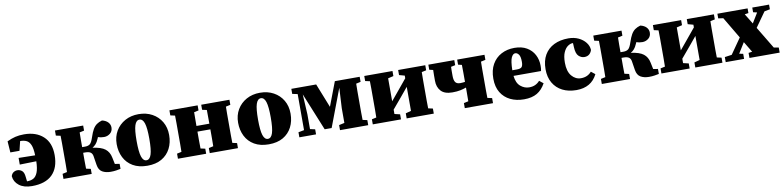

<svg xmlns="http://www.w3.org/2000/svg" viewBox="-9 -1196 7764 1903"><g transform="rotate(-10 3872.5 -244.0)"><path d="M209 16Q127 16 79.5 -21Q32 -58 27 -115Q34 -140 52 -152Q70 -164 91 -164Q117 -164 137.5 -147Q158 -130 162 -83L167 -39H169Q205 -39 231.5 -53Q258 -67 274 -106Q290 -145 292 -219L125 -215V-282L291 -279Q289 -349 274 -384Q259 -419 233 -431.5Q207 -444 170 -444H169L146 -350H54L46 -463Q90 -484 129.5 -493.5Q169 -503 218 -503Q338 -503 410 -437.5Q482 -372 482 -248Q482 -120 413 -52Q344 16 209 16Z M874 -80 860 -169Q856 -196 838.5 -208.5Q821 -221 785 -221H764Q764 -181 764 -138.5Q764 -96 765 -61L811 -51V0H527V-51L573 -61Q574 -97 574 -138Q574 -179 574 -210V-277Q574 -308 574 -349Q574 -390 573 -426L527 -436V-487H811V-436L765 -426Q764 -392 764 -352Q764 -312 764 -278H795Q824 -278 842 -291.5Q860 -305 877 -357Q893 -406 909.5 -434.5Q926 -463 948.5 -479Q971 -495 1003 -504Q1042 -495 1063 -472.5Q1084 -450 1084 -420Q1084 -382 1057 -360.5Q1030 -339 996 -339Q962 -339 935 -349Q934 -345 932 -340.5Q930 -336 928 -332Q915 -301 899.5 -283.5Q884 -266 864 -254Q950 -243 989.5 -212Q1029 -181 1040 -125L1054 -58L1101 -50V0Q1082 4 1057 8Q1032 12 1001 12Q951 12 916.5 -8Q882 -28 874 -80Z M1370 16Q1284 16 1225 -18.5Q1166 -53 1136 -113Q1106 -173 1106 -247Q1106 -322 1140 -379.5Q1174 -437 1233.5 -470Q1293 -503 1370 -503Q1447 -503 1506.5 -470.5Q1566 -438 1600 -380.5Q1634 -323 1634 -247Q1634 -171 1603.5 -111.5Q1573 -52 1514.5 -18Q1456 16 1370 16ZM1370 -39Q1403 -39 1418.5 -87Q1434 -135 1434 -244Q1434 -353 1418.5 -400.5Q1403 -448 1370 -448Q1337 -448 1321.5 -400.5Q1306 -353 1306 -244Q1306 -135 1321.5 -87Q1337 -39 1370 -39Z M1999 -436V-487H2283V-436L2237 -426Q2236 -390 2236 -349Q2236 -308 2236 -277V-210Q2236 -179 2236 -138Q2236 -97 2237 -61L2283 -51V0H1999V-51L2045 -61Q2046 -97 2046 -141.5Q2046 -186 2046 -231H1916Q1916 -187 1916 -142Q1916 -97 1917 -61L1963 -51V0H1679V-51L1725 -61Q1726 -97 1726 -138Q1726 -179 1726 -210V-277Q1726 -308 1726 -349Q1726 -390 1725 -426L1679 -436V-487H1963V-436L1917 -426Q1917 -393 1916.5 -356Q1916 -319 1916 -288H2046Q2046 -319 2045.5 -356Q2045 -393 2045 -426Z M2592 16Q2506 16 2447 -18.5Q2388 -53 2358 -113Q2328 -173 2328 -247Q2328 -322 2362 -379.5Q2396 -437 2455.5 -470Q2515 -503 2592 -503Q2669 -503 2728.5 -470.5Q2788 -438 2822 -380.5Q2856 -323 2856 -247Q2856 -171 2825.5 -111.5Q2795 -52 2736.5 -18Q2678 16 2592 16ZM2592 -39Q2625 -39 2640.5 -87Q2656 -135 2656 -244Q2656 -353 2640.5 -400.5Q2625 -448 2592 -448Q2559 -448 2543.5 -400.5Q2528 -353 2528 -244Q2528 -135 2543.5 -87Q2559 -39 2592 -39Z M2901 0V-51L2959 -62V-425L2906 -436V-487H3156L3252 -245L3344 -487H3594V-436L3548 -426Q3547 -390 3547 -349Q3547 -308 3547 -277V-210Q3547 -179 3547 -138Q3547 -97 3548 -61L3594 -51V0H3310V-51L3365 -63V-212L3376 -415L3232 -35H3162L3008 -413L3019 -211V-62L3069 -51V0Z M3981 -436V-487H4254V-436L4208 -426Q4207 -390 4207 -349Q4207 -308 4207 -277V-210Q4207 -179 4207 -138Q4207 -97 4208 -61L4254 -51V0H3981V-51L4036 -66V-308L3959 -215L3869 -108V-64L3924 -51V0H3640V-51L3686 -61Q3687 -97 3687 -138Q3687 -179 3687 -210V-277Q3687 -308 3687 -349Q3687 -390 3686 -426L3640 -436V-487H3924V-436L3869 -423V-192L3937 -274L4036 -394V-421Z M4575 -436V-487H4850V-436L4804 -426Q4803 -390 4803 -349Q4803 -308 4803 -277V-210Q4803 -179 4803 -138Q4803 -97 4804 -61L4850 -51V0H4566V-51L4612 -61Q4612 -94 4612.5 -131Q4613 -168 4613 -199Q4586 -189 4553 -182Q4520 -175 4473 -175Q4394 -175 4358 -215Q4322 -255 4322 -318Q4322 -345 4322 -372.5Q4322 -400 4323 -427L4285 -436V-487H4546V-436L4503 -427Q4502 -410 4502 -388.5Q4502 -367 4502 -336Q4502 -293 4516 -272.5Q4530 -252 4566 -252Q4579 -252 4590.5 -253.5Q4602 -255 4613 -256V-277Q4613 -309 4613 -350Q4613 -391 4612 -427Z M5152 -449Q5129 -449 5113 -415Q5097 -381 5095 -288H5142Q5178 -288 5190.5 -302.5Q5203 -317 5203 -355Q5203 -407 5187.5 -428Q5172 -449 5152 -449ZM5161 16Q5084 16 5024 -13Q4964 -42 4929.5 -98.5Q4895 -155 4895 -238Q4895 -323 4928.5 -382Q4962 -441 5020.5 -472Q5079 -503 5153 -503Q5226 -503 5276.5 -473.5Q5327 -444 5353 -394.5Q5379 -345 5379 -284Q5379 -268 5378 -256.5Q5377 -245 5374 -231H5097Q5105 -158 5144.5 -125Q5184 -92 5231 -92Q5266 -92 5292 -104Q5318 -116 5338 -139L5378 -107Q5344 -45 5292.5 -14.5Q5241 16 5161 16Z M5688 16Q5608 16 5548 -14.5Q5488 -45 5454.5 -102.5Q5421 -160 5421 -240Q5421 -325 5455 -383.5Q5489 -442 5551 -472.5Q5613 -503 5696 -503Q5753 -503 5797.5 -482Q5842 -461 5869 -426.5Q5896 -392 5898 -351Q5879 -293 5822 -293Q5791 -293 5765 -317Q5739 -341 5736 -407L5734 -449H5730Q5707 -449 5681.5 -431.5Q5656 -414 5638.5 -375Q5621 -336 5621 -271Q5621 -183 5659.5 -137.5Q5698 -92 5753 -92Q5819 -92 5859 -139L5899 -107Q5838 16 5688 16Z M6292 -80 6278 -169Q6274 -196 6256.5 -208.5Q6239 -221 6203 -221H6182Q6182 -181 6182 -138.5Q6182 -96 6183 -61L6229 -51V0H5945V-51L5991 -61Q5992 -97 5992 -138Q5992 -179 5992 -210V-277Q5992 -308 5992 -349Q5992 -390 5991 -426L5945 -436V-487H6229V-436L6183 -426Q6182 -392 6182 -352Q6182 -312 6182 -278H6213Q6242 -278 6260 -291.5Q6278 -305 6295 -357Q6311 -406 6327.5 -434.5Q6344 -463 6366.5 -479Q6389 -495 6421 -504Q6460 -495 6481 -472.5Q6502 -450 6502 -420Q6502 -382 6475 -360.5Q6448 -339 6414 -339Q6380 -339 6353 -349Q6352 -345 6350 -340.5Q6348 -336 6346 -332Q6333 -301 6317.5 -283.5Q6302 -266 6282 -254Q6368 -243 6407.5 -212Q6447 -181 6458 -125L6472 -58L6519 -50V0Q6500 4 6475 8Q6450 12 6419 12Q6369 12 6334.5 -8Q6300 -28 6292 -80Z M6886 -436V-487H7159V-436L7113 -426Q7112 -390 7112 -349Q7112 -308 7112 -277V-210Q7112 -179 7112 -138Q7112 -97 7113 -61L7159 -51V0H6886V-51L6941 -66V-308L6864 -215L6774 -108V-64L6829 -51V0H6545V-51L6591 -61Q6592 -97 6592 -138Q6592 -179 6592 -210V-277Q6592 -308 6592 -349Q6592 -390 6591 -426L6545 -436V-487H6829V-436L6774 -423V-192L6842 -274L6941 -394V-421Z M7545 -440V-487H7714V-440L7658 -429L7553 -281L7686 -60L7735 -51V0H7431V-51L7468 -56L7403 -164L7387 -138L7338 -59L7377 -51V0H7192V-51L7263 -61L7372 -217L7244 -433L7194 -440V-487H7498V-440L7460 -434L7523 -331L7584 -431Z"/></g></svg>

Font: Source Serif 4 Black
Style: Regular
Weight: 900
Designer: Frank Grießhammer
Foundry: Adobe
Version: Version 4.005;hotconv 1.1.0;makeotfexe 2.6.0